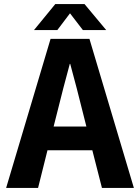

<svg xmlns="http://www.w3.org/2000/svg" viewBox="-20 -918 682 938"><path d="M227 -728H417L634 0H478L431 -184H212L166 0H10ZM289 -486 242 -300H402L355 -486L323 -606H321ZM146 -771 250 -898H393L499 -771H385L322 -853L260 -771Z"/></svg>

Font: Murecho SemiBold
Style: Regular
Weight: 600
Designer: Neil Summerour
Foundry: Positype
Version: Version 1.010; ttfautohint (v1.8.3)